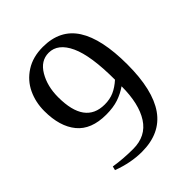

<svg xmlns="http://www.w3.org/2000/svg" viewBox="-197 -795 931 931"><g transform="rotate(-45 268.0 -330.0)"><path d="M79 -10 84 -30Q146 -20 214 -20Q302 -20 345.5 -87.5Q389 -155 389 -275Q359 -254 323.5 -242Q288 -230 239 -230Q137 -230 88 -289.5Q39 -349 39 -455Q39 -515 63 -566Q87 -617 136 -648.5Q185 -680 254 -680Q372 -680 428 -592.5Q484 -505 484 -330Q484 -155 422.5 -67.5Q361 20 234 20Q159 20 79 -10ZM389 -320Q389 -485 353 -562.5Q317 -640 254 -640Q199 -640 166.5 -585Q134 -530 134 -455Q134 -270 269 -270Q305 -270 333 -282.5Q361 -295 389 -320Z"/></g></svg>

Font: Philosopher
Style: Regular
Weight: 400
Designer: Jovanny Lemonad
Foundry: Jovanny Lemonad
Version: Version 2.000